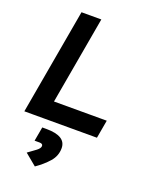

<svg xmlns="http://www.w3.org/2000/svg" viewBox="-177 -789 941 1182"><g transform="rotate(20 293.0 -198.0)"><path d="M24.4 0 146.5 -693.4H276.4L154.3 0ZM24.4 0 45.4 -119.1H521L500 0ZM201.2 296.9 125 233.9Q155.3 212.4 177.5 195.6Q199.7 178.7 199.7 163.6Q199.7 148.4 177.2 148.4H145.5L162.1 55.7H189Q317.9 55.7 317.9 135.7Q317.9 186 283.7 224.9Q249.5 263.7 201.2 296.9Z"/></g></svg>

Font: Cascadia Code PL
Style: Italic
Weight: 400
Italic angle: -10°
Monospace: yes
Designer: Aaron Bell
Foundry: Saja Typeworks
Version: Version 2404.023